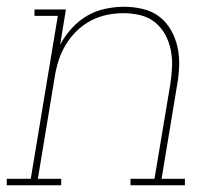

<svg xmlns="http://www.w3.org/2000/svg" viewBox="-38 -548 658 568"><path d="M-18 0V-19H53L133 -501H64V-520H157L140 -416Q154 -442 174.5 -464.5Q195 -487 220 -501.5Q245 -516 273.5 -522Q302 -528 329 -528Q357 -528 384.5 -521.5Q412 -515 433 -499Q454 -483 467.5 -459.5Q481 -436 487 -409Q493 -382 492 -353.5Q491 -325 486 -297L440 -19H509V0H348V-19H419L466 -300Q470 -325 471 -351Q472 -377 467 -401Q462 -425 450.5 -446Q439 -467 420.5 -482Q402 -497 377.5 -503Q353 -509 327 -509Q303 -509 278.5 -504Q254 -499 231 -487Q208 -475 189 -456.5Q170 -438 156.5 -415.5Q143 -393 135.5 -369.5Q128 -346 124 -321L74 -19H143V0Z"/></svg>

Font: Iosevka Etoile Thin Oblique
Style: Regular
Weight: 100
Italic angle: -9°
Designer: Belleve Invis
Foundry: Belleve Invis
Version: Version 15.5.2; ttfautohint (v1.8.4)